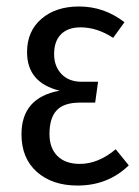

<svg xmlns="http://www.w3.org/2000/svg" viewBox="-20 -557 427 589"><path d="M222.2 -537.1Q299.8 -537.1 361.8 -488.8L327.1 -440.9Q277.8 -473.1 227.1 -473.1Q188.5 -473.1 167.2 -451.9Q146 -430.7 146 -391.1Q146 -353.5 168.7 -329.8Q191.4 -306.2 230 -306.2H280.8L272 -242.2H225.1Q176.3 -242.2 154.1 -218.8Q131.8 -195.3 131.8 -146Q131.8 -102.5 156.2 -78.4Q180.7 -54.2 225.1 -54.2Q281.2 -54.2 335 -99.1L375 -49.8Q311.5 12.2 217.8 12.2Q140.6 12.2 93.3 -29.5Q45.9 -71.3 45.9 -145Q45.9 -257.8 163.1 -278.8Q63 -303.2 63 -397Q63 -461.4 107.2 -499.3Q151.4 -537.1 222.2 -537.1Z"/></svg>

Font: Fira Sans Compressed Book
Style: Regular
Weight: 350
Width: 1
Designer: Carrois Corporate & Edenspiekermann AG
Foundry: Carrois Corporate GbR & Edenspiekermann AG
Version: Version 4.203;PS 004.203;hotconv 1.0.88;makeotf.lib2.5.64775